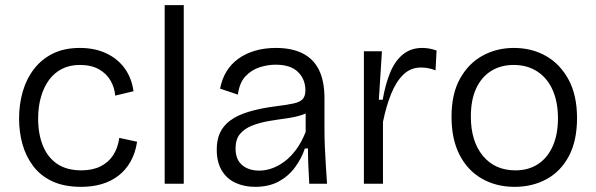

<svg xmlns="http://www.w3.org/2000/svg" viewBox="-20 -713 2312 745"><path d="M295 12Q229 12 183 -9.5Q137 -31 108.5 -69Q80 -107 67 -154Q54 -201 54 -253Q54 -309 68.5 -358.5Q83 -408 112.5 -446Q142 -484 186 -505.5Q230 -527 290 -527Q348 -527 392.5 -506Q437 -485 464 -447.5Q491 -410 498 -359L427 -342Q425 -371 410 -398.5Q395 -426 365 -443.5Q335 -461 290 -461Q250 -461 220 -445.5Q190 -430 170 -402.5Q150 -375 139 -337Q128 -299 128 -253Q128 -193 146.5 -147.5Q165 -102 202 -77Q239 -52 296 -52Q339 -52 370 -67.5Q401 -83 419 -110.5Q437 -138 443 -178L512 -163Q505 -118 486 -85Q467 -52 438.5 -30.5Q410 -9 374 1.5Q338 12 295 12Z M619 0V-693H693V0Z M970 12Q928 12 894 -3.5Q860 -19 840.5 -51.5Q821 -84 821 -133Q821 -170 833.5 -197.5Q846 -225 873.5 -245.5Q901 -266 945.5 -279.5Q990 -293 1053 -301Q1094 -306 1119 -311.5Q1144 -317 1154.5 -328.5Q1165 -340 1165 -363Q1165 -405 1136.5 -433.5Q1108 -462 1049 -462Q1019 -462 987.5 -452Q956 -442 932.5 -417Q909 -392 903 -346L834 -369Q841 -406 858.5 -435Q876 -464 904 -484.5Q932 -505 969 -516Q1006 -527 1051 -527Q1112 -527 1154 -506Q1196 -485 1217.5 -442Q1239 -399 1239 -331V-211Q1239 -179 1240.5 -142Q1242 -105 1244.5 -68.5Q1247 -32 1249 0H1180Q1178 -36 1176.5 -69.5Q1175 -103 1175 -137H1163Q1150 -98 1124.5 -63.5Q1099 -29 1061 -8.5Q1023 12 970 12ZM986 -51Q1010 -51 1034.5 -59.5Q1059 -68 1083.5 -86Q1108 -104 1129 -132.5Q1150 -161 1166 -201V-296L1194 -293Q1179 -276 1151.5 -267Q1124 -258 1090 -253.5Q1056 -249 1021.5 -243Q987 -237 958 -225.5Q929 -214 911.5 -193.5Q894 -173 894 -137Q894 -94 919.5 -72.5Q945 -51 986 -51Z M1392 0V-282V-514H1462L1450 -326H1465Q1475 -385 1493.5 -430.5Q1512 -476 1543 -501.5Q1574 -527 1618 -527Q1630 -527 1643.5 -525Q1657 -523 1674 -517L1670 -440Q1655 -446 1641 -448.5Q1627 -451 1613 -451Q1573 -451 1544.5 -423Q1516 -395 1497 -347Q1478 -299 1466 -240V0Z M1977 12Q1905 12 1849.5 -20Q1794 -52 1763 -112.5Q1732 -173 1732 -260Q1732 -349 1765 -408Q1798 -467 1852.5 -497Q1907 -527 1974 -527Q2044 -527 2099 -495.5Q2154 -464 2186.5 -403.5Q2219 -343 2219 -255Q2219 -167 2187.5 -107.5Q2156 -48 2101 -18Q2046 12 1977 12ZM1980 -52Q2031 -52 2068 -76.5Q2105 -101 2125 -146.5Q2145 -192 2145 -254Q2145 -317 2124.5 -363.5Q2104 -410 2065 -435.5Q2026 -461 1973 -461Q1923 -461 1885.5 -437.5Q1848 -414 1827.5 -369.5Q1807 -325 1807 -261Q1807 -165 1853.5 -108.5Q1900 -52 1980 -52Z"/></svg>

Font: Bricolage Grotesque 24pt Light
Style: Regular
Weight: 300
Designer: Mathieu Triay
Foundry: Atelier Triay
Version: Version 1.001;gftools[0.9.33.dev8+g029e19f]